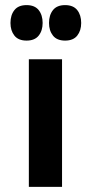

<svg xmlns="http://www.w3.org/2000/svg" viewBox="-20 -732 358 752"><path d="M21 -642Q21 -673 36.5 -692.5Q52 -712 84 -712Q116 -712 131.5 -692.5Q147 -673 147 -642Q147 -612 131.5 -592.5Q116 -573 84 -573Q52 -573 36.5 -592.5Q21 -612 21 -642ZM172 -642Q172 -673 187.5 -692.5Q203 -712 235 -712Q267 -712 282.5 -692.5Q298 -673 298 -642Q298 -612 282.5 -592.5Q267 -573 235 -573Q203 -573 187.5 -592.5Q172 -612 172 -642ZM93 -500H223V0H93Z"/></svg>

Font: PT Sans
Style: Bold
Weight: 700
Version: Version 2.003W OFL; ttfautohint (v1.6)